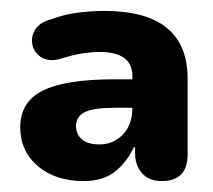

<svg xmlns="http://www.w3.org/2000/svg" viewBox="-20 -736 390 351"><path d="M222 -539H191Q151 -539 135 -531Q119 -523 119 -505Q119 -491 129.5 -481.5Q140 -472 162 -472Q187 -472 204.5 -490Q222 -508 222 -539ZM133 -405Q81 -405 49 -432.5Q17 -460 17 -503Q17 -550 58.5 -570.5Q100 -591 188 -591H222V-597Q222 -641 162 -641Q149 -641 131.5 -638.5Q114 -636 89 -628Q69 -623 56 -631Q43 -639 39.5 -653Q36 -667 43.5 -680.5Q51 -694 71 -700Q98 -710 123.5 -713Q149 -716 171 -716Q323 -716 323 -592V-454Q323 -405 276 -405Q252 -405 239.5 -419.5Q227 -434 227 -455V-467H225Q210 -437 188.5 -421Q167 -405 133 -405Z"/></svg>

Font: Chiron GoRound TC EB
Style: Regular
Weight: 700
Designer: Ryoko NISHIZUKA 西塚涼子 (kana, bopomofo & ideographs); Paul D. Hunt (Latin, Greek & Cyrillic); Sandoll Communications 산돌커뮤니
Foundry: Adobe
Version: Version 1.000;hotconv 1.1.1;makeotfexe 2.6.0